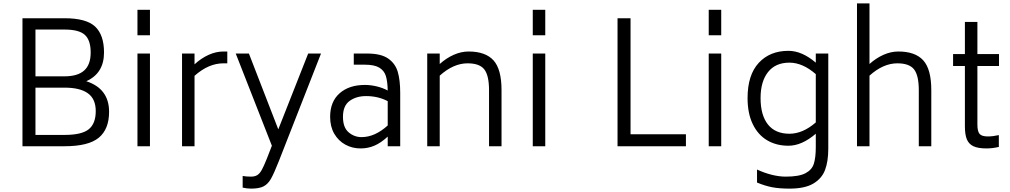

<svg xmlns="http://www.w3.org/2000/svg" viewBox="-20 -866 5981 1137"><path d="M626 -204Q626 -101 565 -50.5Q504 0 362 0H113V-758H362Q491 -758 543.5 -708.5Q596 -659 596 -555Q596 -432 491 -385Q626 -341 626 -204ZM190 -414H362Q440 -414 478.5 -448.5Q517 -483 517 -555Q517 -628 482.5 -659.5Q448 -691 362 -691H190ZM362 -347H190V-67H362Q464 -67 505.5 -100.5Q547 -134 547 -208Q547 -280 500.5 -313.5Q454 -347 362 -347Z M794 -808H868V-657H794ZM794 -549H868V0H794Z M1326 -561V-491H1303Q1215 -491 1132 -417V0H1058V-549H1132V-485Q1171 -521 1215 -541Q1259 -561 1303 -561Z M1881 -549 1631 89Q1603 160 1585 192Q1567 224 1541 237.5Q1515 251 1467 251Q1442 251 1417 245V176Q1438 180 1466 180Q1489 180 1503.5 171Q1518 162 1530 140.5Q1542 119 1560 74L1590 -3L1376 -549H1454L1628 -100L1805 -549Z M2350 -316V0H2276V-57Q2236 -20 2197.5 -3.5Q2159 13 2115 13Q2066 13 2025 -9.5Q1984 -32 1959.5 -74Q1935 -116 1935 -174Q1935 -264 1991 -313.5Q2047 -363 2141 -363Q2175 -363 2210.5 -354.5Q2246 -346 2276 -330Q2275 -384 2265 -416Q2255 -448 2226 -465.5Q2197 -483 2139 -483H2075V-549H2154Q2236 -549 2278.5 -519.5Q2321 -490 2335.5 -440.5Q2350 -391 2350 -316ZM2276 -123V-267Q2219 -297 2148 -297Q2090 -297 2050.5 -268.5Q2011 -240 2011 -174Q2011 -111 2044.5 -82.5Q2078 -54 2121 -54Q2200 -54 2276 -123Z M2950 -332V0H2876V-332Q2876 -419 2848 -455Q2820 -491 2749 -491Q2665 -491 2584 -418V0H2510V-549H2584V-487Q2623 -522 2667 -541.5Q2711 -561 2755 -561Q2855 -561 2902.5 -508.5Q2950 -456 2950 -332Z M3135 -808H3209V-657H3135ZM3135 -549H3209V0H3135Z M4042 -71V0H3637V-758H3714V-71Z M4177 -808H4251V-657H4177ZM4177 -549H4251V0H4177Z M4885 -549V15Q4885 89 4866 140Q4847 191 4796.5 221Q4746 251 4655 251Q4596 251 4553.5 243Q4511 235 4463 215V138Q4506 158 4550 169Q4594 180 4633 180Q4711 180 4749.5 160Q4788 140 4799.5 103.5Q4811 67 4811 5V-74Q4728 -3 4649 -3Q4577 -3 4522.5 -35.5Q4468 -68 4437.5 -131.5Q4407 -195 4407 -285Q4407 -422 4473 -493.5Q4539 -565 4649 -565Q4729 -565 4811 -495V-549ZM4811 -141V-427Q4733 -495 4655 -495Q4572 -495 4528 -439Q4484 -383 4484 -285Q4484 -184 4527.5 -129Q4571 -74 4655 -74Q4734 -74 4811 -141Z M5495 -332V0H5421V-332Q5421 -419 5393 -455Q5365 -491 5294 -491Q5210 -491 5129 -418V0H5055V-846H5129V-487Q5168 -522 5212 -541.5Q5256 -561 5300 -561Q5400 -561 5447.5 -508.5Q5495 -456 5495 -332Z M5768 -475V-129Q5768 -88 5781 -73Q5794 -58 5830 -58Q5860 -58 5895 -66V4Q5858 13 5822 13Q5772 13 5744.5 0Q5717 -13 5705.5 -41Q5694 -69 5694 -118V-475H5624V-546H5694V-736H5768V-546H5896V-475Z"/></svg>

Font: Biryani Light
Style: Regular
Weight: 300
Designer: Dan Reynolds and Mathieu Réguer
Foundry: Dan Reynolds and Mathieu Réguer
Version: Version 1.004; ttfautohint (v1.1) -l 5 -r 5 -G 72 -x 0 -D la